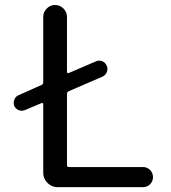

<svg xmlns="http://www.w3.org/2000/svg" viewBox="-20 -775 691 774"><path d="M368.2 -528.3Q380.9 -533.2 393.1 -527.8Q405.3 -522.5 410.2 -509.8Q416 -497.1 410.6 -484.4Q405.3 -471.7 392.6 -465.8L256.8 -407.2Q250 -404.3 250 -396.5V-109.4Q250 -101.6 257.8 -101.6H556.6Q573.2 -101.6 585 -89.8Q596.7 -78.1 596.7 -61Q596.7 -43.9 585 -32.2Q573.2 -20.5 556.6 -20.5H211.9Q188.5 -20.5 171.4 -37.6Q154.3 -54.7 154.3 -78.1V-355.5Q154.3 -357.4 152.3 -358.9Q150.4 -360.4 147.5 -359.4L80.1 -331.1Q67.4 -326.2 55.2 -331.1Q43 -335.9 37.1 -348.6Q35.2 -354.5 35.2 -360.8Q35.2 -367.2 38.1 -374Q43 -386.7 55.7 -391.6L147.5 -432.6Q154.3 -435.5 154.3 -443.4V-707Q154.3 -726.6 168.5 -740.7Q182.6 -754.9 202.1 -754.9Q221.7 -754.9 235.8 -740.7Q250 -726.6 250 -707V-484.4Q250 -482.4 252 -481Q253.9 -479.5 256.8 -480.5Z"/></svg>

Font: Gen Jyuu Gothic Regular
Style: Regular
Weight: 400
Designer: [Source Han Sans]
Ryoko NISHIZUKA  (kana & ideographs); Paul D. Hunt (Latin, Greek & Cyrillic); Wenlong ZHANG  (bopomofo
Version: Version 1.002.20150607